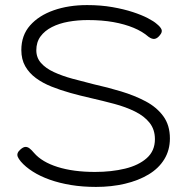

<svg xmlns="http://www.w3.org/2000/svg" viewBox="-20 -717 737 756"><path d="M358 19Q305 19 259.5 11.5Q214 4 176 -9.5Q138 -23 109 -41.5Q80 -60 62 -81Q53 -92 50 -99.5Q47 -107 49.5 -114Q52 -121 60 -128Q71 -138 79.5 -138.5Q88 -139 96 -133Q104 -127 114 -115Q145 -79 207 -59.5Q269 -40 354 -40Q419 -40 472.5 -53Q526 -66 558 -94.5Q590 -123 590 -169Q590 -207 569 -233.5Q548 -260 511.5 -278Q475 -296 430 -308Q385 -320 337 -331Q297 -340 257.5 -351Q218 -362 183 -376Q148 -390 121.5 -409.5Q95 -429 79.5 -456Q64 -483 64 -520Q64 -578 98.5 -617Q133 -656 191.5 -676.5Q250 -697 323 -697Q377 -697 422.5 -689Q468 -681 503 -669.5Q538 -658 562 -645.5Q586 -633 597 -623Q612 -611 616 -601Q620 -591 610 -579Q600 -566 589.5 -564Q579 -562 565 -572Q541 -593 506 -607.5Q471 -622 426.5 -630Q382 -638 326 -638Q286 -638 249.5 -631.5Q213 -625 184.5 -610.5Q156 -596 139.5 -573.5Q123 -551 123 -519Q123 -490 141.5 -469Q160 -448 192.5 -433Q225 -418 265.5 -407Q306 -396 350 -385Q404 -373 457 -357Q510 -341 553.5 -318Q597 -295 623 -259.5Q649 -224 649 -172Q649 -126 627 -90Q605 -54 565 -30Q525 -6 472 6.5Q419 19 358 19Z"/></svg>

Font: Fredoka SemiExpanded Light
Style: Regular
Weight: 300
Width: 6
Designer: Ben Nathan
Foundry: Milena B. Brandão, Ben Nathan
Version: Version 2.001